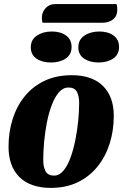

<svg xmlns="http://www.w3.org/2000/svg" viewBox="-20 -897 601 937"><path d="M227.7 20Q177.7 20 139 6.3Q100.3 -7.3 74.2 -33.5Q48 -59.7 34.8 -96.8Q21.7 -134 21.7 -180.7Q21.7 -253 41.8 -316.3Q62 -379.7 101.2 -427.7Q140.3 -475.7 197.8 -502.8Q255.3 -530 330.3 -530Q381.3 -530 419.5 -516.3Q457.7 -502.7 483.3 -476.8Q509 -451 522.2 -414.5Q535.3 -378 535.3 -332Q535.3 -259.7 515.2 -196.2Q495 -132.7 455.7 -83.8Q416.3 -35 359.2 -7.5Q302 20 227.7 20ZM243.7 -40Q269 -40 289.2 -63.7Q309.3 -87.3 323.7 -126.5Q338 -165.7 347.5 -212.7Q357 -259.7 361.7 -307.2Q366.3 -354.7 366.3 -394.3Q366.3 -428 355.2 -449Q344 -470 314 -470Q288 -470 267.7 -446.7Q247.3 -423.3 232.7 -384.7Q218 -346 208.8 -299Q199.7 -252 195.3 -204.3Q191 -156.7 191 -115.7Q191 -82.7 202.3 -61.3Q213.7 -40 243.7 -40ZM187.3 -786Q185.7 -792.3 185 -799.2Q184.3 -806 184.3 -812.7Q185.3 -839 203.3 -858.2Q221.3 -877.3 251 -877.3H548.7Q551 -870.3 551.8 -862.5Q552.7 -854.7 552.3 -847.3Q551.7 -818.3 531.7 -802.2Q511.7 -786 478 -786ZM228.7 -592Q186 -592 158.2 -610.8Q130.3 -629.7 130.3 -666Q130.3 -703.7 160.3 -723.5Q190.3 -743.3 233 -743.3Q275.3 -743.3 302.3 -723.8Q329.3 -704.3 329.3 -668Q329.3 -630.3 300.5 -611.2Q271.7 -592 228.7 -592ZM460.7 -592Q418.7 -592 390.5 -610.8Q362.3 -629.7 362.3 -666Q362.3 -703.7 392.2 -723.5Q422 -743.3 464.7 -743.3Q507 -743.3 534 -723.8Q561 -704.3 561 -668Q561 -630.3 532.3 -611.2Q503.7 -592 460.7 -592Z"/></svg>

Font: Sansita Swashed Light
Style: Regular
Weight: 300
Designer: Pablo Cosgaya
Foundry: Omnibus-Type
Version: Version 1.003